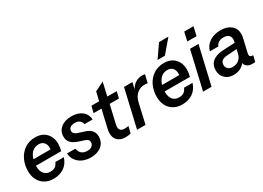

<svg xmlns="http://www.w3.org/2000/svg" viewBox="-16 -1466 3015 2199"><g transform="rotate(-30 1491.0 -366.5)"><path d="M143 -222V-211Q143 -150 172.5 -115Q202 -80 254 -80Q293 -80 317.5 -96.5Q342 -113 357 -148H469Q444 -69 385 -30Q326 9 246 9Q181 9 132.5 -19.5Q84 -48 58.5 -98.5Q33 -149 33 -213Q33 -294 65 -361.5Q97 -429 156.5 -469Q216 -509 296 -509Q386 -509 438 -454.5Q490 -400 490 -314Q490 -272 477 -222ZM155 -301H382Q383 -307 383 -319Q383 -367 358.5 -393.5Q334 -420 291 -420Q239 -420 204.5 -387.5Q170 -355 155 -301Z M521 -166H631Q648 -75 741 -75Q780 -75 802 -93.5Q824 -112 824 -141Q824 -162 813 -174Q802 -186 778 -194L708 -217Q646 -236 614 -268.5Q582 -301 582 -354Q582 -423 634.5 -466.5Q687 -510 778 -510Q857 -510 910 -472Q963 -434 971 -357H863Q858 -389 834.5 -407Q811 -425 772 -425Q732 -425 711 -409Q690 -393 690 -365Q690 -324 745 -308L828 -281Q934 -249 934 -155Q934 -77 879.5 -33Q825 11 737 11Q648 11 588 -36.5Q528 -84 521 -166Z M1228 -414 1174 -177Q1169 -155 1169 -142Q1169 -82 1236 -82Q1260 -82 1288 -87L1267 -1Q1237 9 1195 9Q1134 9 1096 -25Q1058 -59 1058 -122Q1058 -149 1065 -177L1120 -414H1016L1037 -500H1139L1166 -615L1287 -676L1247 -500H1372L1351 -414Z M1749 -506 1724 -401Q1702 -405 1682 -405Q1626 -405 1583 -368.5Q1540 -332 1524 -264L1464 0H1352L1468 -500H1579L1559 -415Q1585 -461 1624 -485.5Q1663 -510 1710 -510Q1729 -510 1749 -506Z M2072 -744H2196L2052 -575H1955ZM2192 -314Q2192 -272 2179 -222H1845V-211Q1845 -150 1874.5 -115Q1904 -80 1956 -80Q1995 -80 2019.5 -96.5Q2044 -113 2059 -148H2171Q2146 -69 2087 -30Q2028 9 1948 9Q1883 9 1834.5 -19.5Q1786 -48 1760.5 -98.5Q1735 -149 1735 -213Q1735 -294 1767 -361.5Q1799 -429 1858.5 -469Q1918 -509 1998 -509Q2088 -509 2140 -454.5Q2192 -400 2192 -314ZM1857 -301H2084Q2085 -307 2085 -319Q2085 -367 2060.5 -393.5Q2036 -420 1993 -420Q1941 -420 1906.5 -387.5Q1872 -355 1857 -301Z M2356 -588 2382 -704H2505L2478 -588ZM2341 -500H2453L2337 0H2225Z M2888 -128Q2885 -116 2885 -107Q2885 -90 2896 -82.5Q2907 -75 2931 -74L2912 5Q2901 7 2881 7Q2836 7 2809 -11Q2782 -29 2776 -60Q2753 -27 2713.5 -8.5Q2674 10 2626 10Q2557 10 2514.5 -31.5Q2472 -73 2472 -138Q2472 -211 2520 -251Q2568 -291 2656 -296L2818 -304L2822 -321Q2825 -336 2825 -348Q2825 -383 2802 -402.5Q2779 -422 2736 -422Q2699 -422 2672.5 -406Q2646 -390 2636 -361H2523Q2541 -430 2601.5 -470Q2662 -510 2749 -510Q2833 -510 2884 -468Q2935 -426 2935 -353Q2935 -326 2928 -299ZM2788 -173 2801 -231 2664 -221Q2623 -218 2601.5 -199.5Q2580 -181 2580 -148Q2580 -114 2602 -94.5Q2624 -75 2662 -75Q2710 -75 2743.5 -101.5Q2777 -128 2788 -173Z"/></g></svg>

Font: CBA Beacon Sans Bold
Style: Italic
Weight: 700
Italic angle: -13°
Designer: Wei Huang
Foundry: Wei Huang
Version: Version 1.002